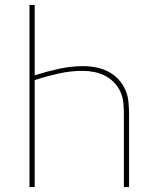

<svg xmlns="http://www.w3.org/2000/svg" viewBox="-20 -755 640 775"><path d="M99 0V-735H120V-451Q167 -466 216.5 -477Q266 -488 316 -488Q342 -488 367.5 -483Q393 -478 416 -466.5Q439 -455 457 -436Q475 -417 485.5 -393.5Q496 -370 498.5 -344Q501 -318 501 -292V0H480V-292Q480 -315 478 -338.5Q476 -362 466.5 -383.5Q457 -405 440.5 -422Q424 -439 403.5 -449.5Q383 -460 359.5 -464.5Q336 -469 313 -469Q264 -469 215.5 -458Q167 -447 120 -432V0Z"/></svg>

Font: Zed Sans Thin Extended
Style: Regular
Weight: 100
Width: 7
Designer: Belleve Invis
Foundry: Belleve Invis
Version: Version 1.0.0; ttfautohint (v1.8.4)